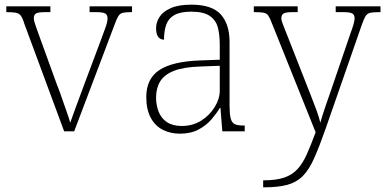

<svg xmlns="http://www.w3.org/2000/svg" viewBox="-20 -563 1651 823"><path d="M84 -462Q77 -486 69 -496Q61 -506 47.5 -508.5Q34 -511 7 -511V-536H196V-511H174Q143 -511 134 -505Q125 -499 125 -485Q125 -473 133.5 -450.5Q142 -428 149 -407L223 -203Q234 -176 245 -143.5Q256 -111 266 -83.5Q276 -56 281 -37Q288 -56 303.5 -99.5Q319 -143 343 -206L406 -374Q422 -417 431.5 -443Q441 -469 441 -484Q441 -499 431.5 -505Q422 -511 390 -511H364V-536H546V-511H542Q518 -511 506 -508Q494 -505 487 -493.5Q480 -482 471 -457L298 0H255Z M751 10Q711 10 678 -6.5Q645 -23 626 -58.5Q607 -94 607 -147Q607 -226 663.5 -263Q720 -300 839 -304L922 -307V-371Q922 -413 914 -444.5Q906 -476 879.5 -494.5Q853 -513 800 -513Q753 -513 727.5 -498.5Q702 -484 692.5 -457Q683 -430 683 -393Q667 -393 658 -405Q649 -417 649 -443Q649 -467 663.5 -490Q678 -513 711.5 -528Q745 -543 800 -543Q889 -543 926.5 -501Q964 -459 964 -383V-111Q964 -76 968.5 -57Q973 -38 985 -31.5Q997 -25 1023 -25H1029V0H933L925 -100H922Q909 -78 887 -52Q865 -26 831.5 -8Q798 10 751 10ZM759 -23Q806 -23 842.5 -46Q879 -69 900.5 -104.5Q922 -140 922 -174V-281L841 -278Q768 -276 726 -259.5Q684 -243 666.5 -214Q649 -185 649 -145Q649 -112 660 -84Q671 -56 695.5 -39.5Q720 -23 759 -23Z M1108 210Q1163 210 1197.5 198.5Q1232 187 1255 162Q1278 137 1295.5 97.5Q1313 58 1333 4L1146 -462Q1137 -486 1130 -496Q1123 -506 1110 -508.5Q1097 -511 1071 -511H1068V-536H1256V-511H1235Q1205 -511 1195.5 -505Q1186 -499 1186 -485Q1186 -475 1192.5 -459Q1199 -443 1213 -407L1288 -216Q1299 -187 1312.5 -153.5Q1326 -120 1337 -89.5Q1348 -59 1353 -37Q1362 -69 1373.5 -102.5Q1385 -136 1400 -179L1482 -419Q1490 -440 1495 -457.5Q1500 -475 1500 -484Q1500 -499 1490.5 -505Q1481 -511 1450 -511H1419V-536H1611V-511H1608Q1582 -511 1568.5 -508.5Q1555 -506 1547.5 -494.5Q1540 -483 1531 -457L1376 -12Q1349 65 1327 114.5Q1305 164 1278.5 191Q1252 218 1212.5 229Q1173 240 1111 240H1108Z"/></svg>

Font: Noto Serif Khmer ExtraLight
Style: Regular
Weight: 250
Version: Version 2.003